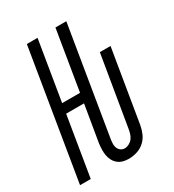

<svg xmlns="http://www.w3.org/2000/svg" viewBox="-180 -838 859 948"><g transform="rotate(-30 250.0 -363.5)"><path d="M275 8Q258 8 242.5 4Q227 0 214.5 -10Q202 -20 194.5 -34Q187 -48 184 -64Q181 -80 181.5 -97Q182 -114 184 -131L219 -340H117L61 0H0L121 -735H182L126 -395H228L284 -735H346L245 -122Q243 -109 242.5 -96Q242 -83 246.5 -72Q251 -61 260.5 -54Q270 -47 283 -47Q295 -47 307.5 -53.5Q320 -60 328 -70.5Q336 -81 340 -93.5Q344 -106 346 -118L413 -520H474L406 -109Q402 -86 392.5 -63.5Q383 -41 364.5 -24Q346 -7 322 0.5Q298 8 275 8Z"/></g></svg>

Font: Iosevka SS18 Light
Style: Italic
Weight: 300
Italic angle: -9°
Monospace: yes
Designer: Belleve Invis
Foundry: Belleve Invis
Version: Version 25.1.1; ttfautohint (v1.8.4)